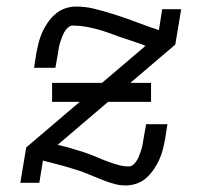

<svg xmlns="http://www.w3.org/2000/svg" viewBox="-20 -558 640 586"><path d="M364 8Q346 8 329.5 3.5Q313 -1 297.5 -7Q282 -13 266.5 -19.5Q251 -26 235.5 -32Q220 -38 204 -42.5Q188 -47 172 -52L111 -68L100 0H42L60 -108L424 -418L409 -424Q394 -429 378.5 -434.5Q363 -440 347 -445L344 -446L341 -447Q325 -453 308 -459Q291 -465 274 -469.5Q257 -474 238.5 -477Q220 -480 202 -480Q194 -480 187 -473.5Q180 -467 176 -459.5Q172 -452 169 -444Q166 -436 163.5 -428Q161 -420 159.5 -412Q158 -404 157 -396L149 -351H84L91 -396Q94 -412 98 -428Q102 -444 109 -459.5Q116 -475 126 -489.5Q136 -504 149.5 -515.5Q163 -527 179 -532.5Q195 -538 212 -538Q241 -538 269 -531Q297 -524 324 -515.5Q351 -507 377.5 -497.5Q404 -488 430 -478L465 -466L475 -530H533L515 -422L156 -116L188 -108Q204 -103 219.5 -98.5Q235 -94 250 -88.5Q265 -83 280 -76.5Q295 -70 310 -64.5Q325 -59 341 -54.5Q357 -50 373 -50Q381 -50 388 -56.5Q395 -63 399 -70.5Q403 -78 406 -86Q409 -94 411.5 -102Q414 -110 415.5 -118Q417 -126 418 -134L426 -179H491L484 -134Q481 -118 477 -102Q473 -86 466 -70.5Q459 -55 449 -40.5Q439 -26 426 -14.5Q413 -3 396.5 2.5Q380 8 364 8ZM139 -247V-305H441V-247Z"/></svg>

Font: Iosevka Slab Light Extended
Style: Italic
Weight: 300
Width: 7
Italic angle: -9°
Monospace: yes
Designer: Belleve Invis
Foundry: Belleve Invis
Version: Version 11.1.0; ttfautohint (v1.8.3)